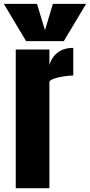

<svg xmlns="http://www.w3.org/2000/svg" viewBox="-48 -994 475 1014"><path d="M35.2 0V-732.4H212.9V-650.9Q225.6 -693.4 257.8 -717.3Q290 -741.2 338.9 -741.2V-595.2Q317.4 -595.2 287.6 -590.6Q257.8 -585.9 235.4 -577.9Q212.9 -569.8 212.9 -560.1V0ZM89.8 -776.9 -27.8 -973.6H147.5L189.5 -834.5L231.4 -973.6H406.7L289.1 -776.9Z"/></svg>

Font: webenart
Style: Regular
Weight: 400
Designer: Vernon Adams
Foundry: Vernon Adams
Version: Version 2.116; ttfautohint (v1.8.3)